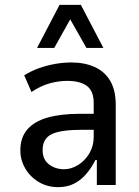

<svg xmlns="http://www.w3.org/2000/svg" viewBox="-20 -764 575 793"><path d="M220 9Q176 9 140.5 -12Q105 -33 84.5 -68Q64 -103 64 -143Q64 -196 93 -229.5Q122 -263 177 -278.5Q232 -294 309 -294H380V-228H322Q279 -228 247.5 -224Q216 -220 196 -211Q176 -202 166 -185.5Q156 -169 156 -144Q156 -105 182.5 -85Q209 -65 245 -65Q274 -65 302.5 -82.5Q331 -100 349 -130.5Q367 -161 367 -198V-339Q367 -388 339 -409Q311 -430 257 -430Q223 -430 186 -420Q149 -410 110 -384L80 -453Q111 -472 142.5 -483Q174 -494 207.5 -500Q241 -506 275 -506Q329 -506 370.5 -487.5Q412 -469 435 -430.5Q458 -392 458 -331V0H380V-103H374Q359 -73 337.5 -47Q316 -21 287 -6Q258 9 220 9ZM133 -566 226 -744H314L407 -566H337L270 -684L204 -566Z"/></svg>

Font: Nunito Sans 7pt Condensed Medium
Style: Regular
Weight: 500
Width: 3
Designer: Vernon Adams
Foundry: Vernon Adams
Version: Version 3.101;gftools[0.9.27]